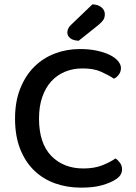

<svg xmlns="http://www.w3.org/2000/svg" viewBox="-20 -847 623 881"><path d="M535 -535Q535 -518 525.5 -505Q516 -492 503 -486Q477 -503 443.5 -518Q410 -533 359 -533Q315 -533 278.5 -518Q242 -503 215.5 -474Q189 -445 174 -402Q159 -359 159 -303Q159 -190 215 -132Q271 -74 363 -74Q412 -74 448 -88Q484 -102 510 -120Q521 -113 530.5 -100Q540 -87 540 -70Q540 -56 532.5 -44Q525 -32 508 -22Q486 -8 448 3Q410 14 352 14Q288 14 233 -5.5Q178 -25 137 -64.5Q96 -104 72.5 -163.5Q49 -223 49 -303Q49 -381 73 -441Q97 -501 137.5 -541Q178 -581 232 -601.5Q286 -622 347 -622Q390 -622 424.5 -614.5Q459 -607 483.5 -595Q508 -583 521.5 -567Q535 -551 535 -535ZM404 -827Q431 -826 446 -813Q461 -800 461 -782Q461 -766 454 -755.5Q447 -745 430 -731L341 -660Q316 -661 302.5 -671.5Q289 -682 289 -698Q289 -717 306 -733Z"/></svg>

Font: Baloo Tammudu 2 Medium
Style: Regular
Weight: 500
Designer: Maithili Shingre, Omkar Shende and Ek Type
Foundry: Ek Type
Version: Version 1.640;hotconv 1.0.111;makeotfexe 2.5.65597; ttfautoh